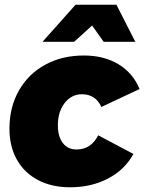

<svg xmlns="http://www.w3.org/2000/svg" viewBox="-20 -786 618 813"><path d="M20 -241Q20 -332 60 -402.5Q100 -473 171.5 -512Q243 -551 335 -551Q420 -551 481.5 -514Q543 -477 571 -409L409 -333Q398 -359 377 -373Q356 -387 327 -387Q283 -387 254 -350Q225 -313 225 -255Q225 -208 246 -180.5Q267 -153 304 -153Q365 -153 396 -213L545 -134Q508 -67 437.5 -30Q367 7 277 7Q199 7 141 -23.5Q83 -54 51.5 -110Q20 -166 20 -241ZM553 -609H419L370 -678L294 -609H160L300 -766H473Z"/></svg>

Font: Gontserrat ExtraBold
Style: Italic
Weight: 800
Italic angle: -11.3°
Designer: Julieta Ulanovsky
Foundry: Julieta Ulanovsky
Version: Version 6.001